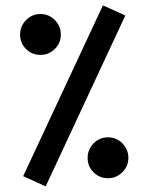

<svg xmlns="http://www.w3.org/2000/svg" viewBox="-20 -673 544 704"><path d="M366.2 -649.4 357.4 -653.3 64.9 -26.9 74.2 -22.9 138.7 6.3 147.5 10.3 439.5 -616.2 430.7 -620.1ZM301.3 -94.2C301.3 -73.2 308.6 -55.2 323.2 -41C337.4 -26.9 355 -19.5 376 -19.5C396.5 -19.5 414.1 -26.9 428.7 -41.5C443.4 -56.2 450.7 -73.7 450.7 -94.2C450.7 -114.7 443.4 -132.3 428.7 -147.5C414.1 -162.1 396.5 -169.4 376 -169.4C355.5 -169.4 337.9 -162.1 323.2 -147.5C308.6 -132.3 301.3 -114.7 301.3 -94.2ZM53.7 -546.4C53.7 -525.4 61 -507.3 75.7 -493.2C89.8 -479 107.4 -471.7 128.4 -471.7C148.9 -471.7 166.5 -479 181.2 -493.7C195.8 -508.3 203.1 -525.9 203.1 -546.4C203.1 -566.9 195.8 -584.5 181.2 -599.6C166.5 -614.3 148.9 -621.6 128.4 -621.6C107.9 -621.6 90.3 -614.3 75.7 -599.6C61 -584.5 53.7 -566.9 53.7 -546.4Z"/></svg>

Font: Shabnam FD Medium
Style: Regular
Weight: 500
Foundry: DejaVu fonts team - Redesigned by Saber Rastikerdar - Based on Vazir font
Version: Version 5.00;October 20, 2019;FontCreator 12.0.0.2547 64-bit